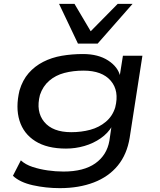

<svg xmlns="http://www.w3.org/2000/svg" viewBox="-20 -786 829 995"><path d="M290 189Q218 189 150.5 174Q83 159 47 125L88 45Q112 67 148.5 79Q185 91 226.5 97Q268 103 309 103Q414 103 474 60.5Q534 18 547 -57L558 -133L562 -134Q540 -96 502 -69.5Q464 -43 417.5 -29.5Q371 -16 322 -16Q224 -16 163 -54.5Q102 -93 81 -161Q60 -229 81 -317Q97 -371 128.5 -407Q160 -443 204 -465.5Q248 -488 300.5 -497Q353 -506 410 -506Q489 -506 540.5 -472.5Q592 -439 603 -390H600L617 -497H718L652 -72Q638 14 590.5 72Q543 130 466 159.5Q389 189 290 189ZM349 -101Q402 -101 448 -113.5Q494 -126 528.5 -155Q563 -184 577 -229Q599 -315 554 -367.5Q509 -420 413 -420Q359 -420 313.5 -408Q268 -396 235 -367.5Q202 -339 187 -294Q165 -208 209 -154.5Q253 -101 349 -101ZM384 -560 286 -766H366L450 -624L590 -766H667L486 -560Z"/></svg>

Font: Nunito Sans 7pt Expanded Medium
Style: Italic
Weight: 500
Width: 7
Italic angle: -9°
Designer: Vernon Adams
Foundry: Vernon Adams
Version: Version 3.101;gftools[0.9.27]